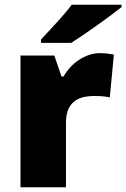

<svg xmlns="http://www.w3.org/2000/svg" viewBox="-20 -879 530 806"><path d="M490 -849V-859H281C248 -814 186 -750 152 -713V-699H279C333 -733 443 -811 490 -849ZM400 -656C337 -656 277 -612 247 -558H238L208 -646H66V-93H257V-365C257 -465 328 -476 376 -476C411 -476 428 -473 441 -470L458 -650C447 -652 421 -656 400 -656Z"/></svg>

Font: Noto Sans Telugu UI Black
Style: Regular
Weight: 900
Designer: Jelle Bosma - Monotype Design Team
Foundry: Monotype Imaging Inc.
Version: Version 2.005